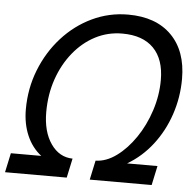

<svg xmlns="http://www.w3.org/2000/svg" viewBox="-59 -779 845 831"><g transform="rotate(5 363.5 -363.0)"><path d="M-7 0 11 -84H143Q102 -116 80.5 -166.5Q59 -217 59 -279Q59 -370 91 -451Q123 -532 179 -594Q235 -656 308.5 -691Q382 -726 465 -726Q586 -726 653.5 -658Q721 -590 721 -469Q721 -389 696 -314.5Q671 -240 625 -180.5Q579 -121 516 -84H648L630 0H361L379 -84Q425 -85 469.5 -117.5Q514 -150 550.5 -203.5Q587 -257 608.5 -323Q630 -389 630 -456Q630 -546 583 -594Q536 -642 447 -642Q384 -642 330 -614Q276 -586 235 -535.5Q194 -485 171 -418.5Q148 -352 148 -275Q148 -190 184.5 -137.5Q221 -85 279 -84L261 0Z"/></g></svg>

Font: Geist Regular
Style: Italic
Weight: 400
Italic angle: -12°
Designer: Basement.studio, Andrés Briganti, Mateo Zaragoza
Foundry: Basement.studio, Vercel, Andrés Briganti, Guido Ferreyra, Mateo Zaragoza
Version: Version 1.500; ttfautohint (v1.8.4.7-5d5b)